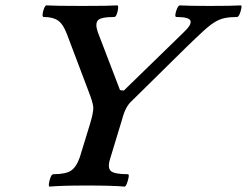

<svg xmlns="http://www.w3.org/2000/svg" viewBox="-20 -688 916 712"><path d="M164 4Q160 4 161.5 -7.5Q163 -19 167.5 -30.5Q172 -42 178 -42Q223 -42 243 -55Q263 -68 276 -105L314 -229Q320 -249 323 -263.5Q326 -278 326 -287Q326 -301 315 -332L228 -562Q214 -599 195 -612Q176 -625 142 -625Q137 -625 138 -635.5Q139 -646 143.5 -657Q148 -668 152 -668Q167 -667 200 -666.5Q233 -666 285 -666Q336 -666 368 -666.5Q400 -667 415 -668Q419 -668 418 -657Q417 -646 413 -635.5Q409 -625 404 -625Q353 -625 342.5 -612Q332 -599 343 -568L425 -354L439 -352L661 -568Q691 -596 686.5 -610.5Q682 -625 634 -625Q629 -625 630.5 -635.5Q632 -646 637 -657Q642 -668 647 -668Q663 -667 690.5 -666.5Q718 -666 759 -666Q798 -666 827 -666.5Q856 -667 873 -668Q877 -668 875 -657Q873 -646 868.5 -635.5Q864 -625 859 -625Q833 -625 813.5 -621Q794 -617 775.5 -605.5Q757 -594 732.5 -571.5Q708 -549 671 -513L469 -314Q445 -293 433 -246L388 -98Q378 -65 391.5 -53.5Q405 -42 454 -42Q459 -42 457 -30.5Q455 -19 450.5 -7.5Q446 4 442 4Q421 2 386 1Q351 0 303 0Q253 0 219 1Q185 2 164 4Z"/></svg>

Font: Junicode SmExp
Style: Bold Italic
Weight: 700
Width: 6
Italic angle: -11°
Designer: Peter S. Baker
Version: Version 2.205; ttfautohint (v1.8.4)